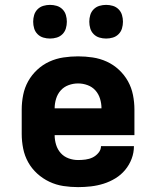

<svg xmlns="http://www.w3.org/2000/svg" viewBox="-20 -759 640 787"><path d="M300 8Q270 8 240 3.5Q210 -1 182.5 -14Q155 -27 132.5 -47.5Q110 -68 95.5 -94Q81 -120 75 -150Q69 -180 69 -210V-310Q69 -340 75 -370Q81 -400 95.5 -426Q110 -452 132.5 -473Q155 -494 182.5 -506.5Q210 -519 240 -523.5Q270 -528 300 -528Q330 -528 360 -523.5Q390 -519 417.5 -506.5Q445 -494 467.5 -473Q490 -452 504.5 -426Q519 -400 525 -370Q531 -340 531 -310V-205H204Q204 -185 210 -165.5Q216 -146 229 -131.5Q242 -117 261 -110Q280 -103 300 -103Q315 -103 330.5 -105Q346 -107 359.5 -113.5Q373 -120 383.5 -132.5Q394 -145 394 -160H529Q529 -133 519.5 -108Q510 -83 493 -62.5Q476 -42 453 -28Q430 -14 404.5 -6Q379 2 352.5 5Q326 8 300 8ZM396 -315Q396 -335 390 -354.5Q384 -374 371 -388.5Q358 -403 339 -410Q320 -417 300 -417Q280 -417 261 -410Q242 -403 229 -388.5Q216 -374 210 -354.5Q204 -335 204 -315ZM415 -601Q401 -601 387.5 -605Q374 -609 364 -619Q354 -629 350 -642.5Q346 -656 346 -670Q346 -684 350 -697.5Q354 -711 364 -721Q374 -731 387.5 -735Q401 -739 415 -739Q429 -739 442.5 -735Q456 -731 466 -721Q476 -711 480 -697.5Q484 -684 484 -670Q484 -656 480 -642.5Q476 -629 466 -619Q456 -609 442.5 -605Q429 -601 415 -601ZM185 -601Q171 -601 157.5 -605Q144 -609 134 -619Q124 -629 120 -642.5Q116 -656 116 -670Q116 -684 120 -697.5Q124 -711 134 -721Q144 -731 157.5 -735Q171 -739 185 -739Q199 -739 212.5 -735Q226 -731 236 -721Q246 -711 250 -697.5Q254 -684 254 -670Q254 -656 250 -642.5Q246 -629 236 -619Q226 -609 212.5 -605Q199 -601 185 -601Z"/></svg>

Font: Iosevka Aile Heavy
Style: Regular
Weight: 900
Designer: Belleve Invis
Foundry: Belleve Invis
Version: Version 31.1.0; ttfautohint (v1.8.4)